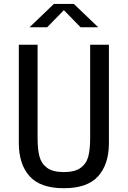

<svg xmlns="http://www.w3.org/2000/svg" viewBox="-20 -961 660 992"><path d="M445.8 -247.8V-730H542.7V-221.2Q542.7 -112.8 487.2 -50.7Q431.7 11.5 310 11.5Q188.3 11.5 132.8 -50.7Q77.3 -112.8 77.3 -221.2V-730H174.2V-247.8Q174.2 -188.2 184.1 -151.7Q194 -115.2 223.6 -93.6Q253.2 -72 310 -72Q366.8 -72 396.4 -93.6Q426 -115.2 435.9 -151.7Q445.8 -188.2 445.8 -247.8ZM258.5 -940.7H361.5L487.5 -820H396.5L296.7 -922H323.3L223.5 -820H132.5Z"/></svg>

Font: Monaspace Neon Var
Style: Regular
Weight: 400
Designer: Riley Cran and the Lettermatic Team
Version: Version 1.000 (Monaspace Neon Var)